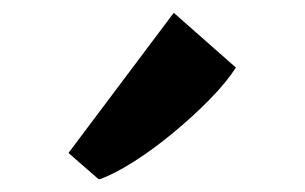

<svg xmlns="http://www.w3.org/2000/svg" viewBox="-20 -895 476 300"><path d="M134 -615 87 -656 251.5 -875 348.5 -789.5Q334 -766.5 308 -740Q282 -713.5 251.2 -688Q220.5 -662.5 190 -643Q159.5 -623.5 136 -615Z"/></svg>

Font: Merriweather 48pt Black
Style: Regular
Weight: 900
Version: Version 2.100